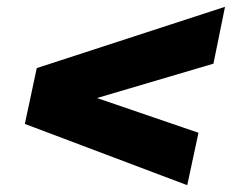

<svg xmlns="http://www.w3.org/2000/svg" viewBox="-20 -588 690 564"><path d="M530 -44 53 -224 88 -388 641 -568 607 -401 265 -300 563 -198Z"/></svg>

Font: Azeret Mono Thin ExtraBold
Style: Italic
Weight: 800
Italic angle: -12°
Version: Version 1.002